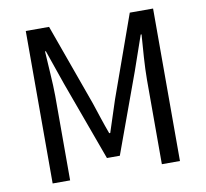

<svg xmlns="http://www.w3.org/2000/svg" viewBox="-81 -821 973 909"><g transform="rotate(-10 406.0 -366.5)"><path d="M212 -733H100V0H184V-406C184 -469 176 -557 173 -622H177L235 -455L374 -74H436L575 -455L633 -622H637C632 -557 625 -469 625 -406V0H712V-733H600L460 -341C443 -290 427 -239 410 -188H405C386 -239 370 -290 353 -341Z"/></g></svg>

Font: Spoqa Han Sans Neo
Style: Regular
Weight: 400
Designer: [Spoqa Han Sans Neo] Dong-huui Kim ___ Younghwa Kang ___ Yujin Lee ___ [Noto Sans] Ryoko NISHIZUKA ____ (kana & ideograp
Foundry: Spoqa (http://www.spoqa-han-sans.com)
Version: Version 1.100;hotconv 1.0.109;makeotfexe 2.5.65596